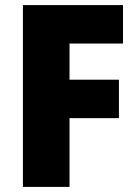

<svg xmlns="http://www.w3.org/2000/svg" viewBox="-20 -734 541 754"><path d="M253 0V-270H447V-421H253V-563H463V-714H70V0Z"/></svg>

Font: Noto Sans Sinhala SemiCondensed Black
Style: Regular
Weight: 900
Width: 4
Designer: Jelle Bosma - Monotype Design Team
Foundry: Monotype Imaging Inc.
Version: Version 2.006